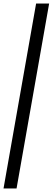

<svg xmlns="http://www.w3.org/2000/svg" viewBox="-20 -866 299 1090"><path d="M185 -846H259L74 204H0Z"/></svg>

Font: Chakra Petch
Style: Italic
Weight: 400
Italic angle: -10°
Designer: Katatrad Aksorn Co.,Ltd.
Foundry: Cadson Demak Co.,Ltd.
Version: Version 1.000; ttfautohint (v1.6)